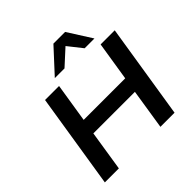

<svg xmlns="http://www.w3.org/2000/svg" viewBox="-233 -1145 1346 1346"><g transform="rotate(-45 440.5 -471.5)"><path d="M56 0 168 -705H307L261 -415H673L719 -705H859L747 0H607L654 -300H242L195 0ZM325 -765 489 -943H605L718 -765H621L537 -871L421 -765Z"/></g></svg>

Font: Nunito Sans 10pt SemiExpanded
Style: Bold Italic
Weight: 700
Width: 6
Italic angle: -9°
Designer: Vernon Adams
Foundry: Vernon Adams
Version: Version 3.101;gftools[0.9.27]